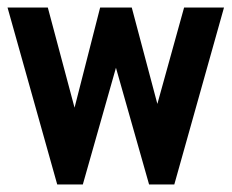

<svg xmlns="http://www.w3.org/2000/svg" viewBox="-23 -490 617 510"><path d="M-3 -470H104L175 -204L243 -470H327L395 -214L466 -470H572L440 0H373L285 -310L197 0H129Z"/></svg>

Font: Smooch Sans Thin
Style: Bold
Weight: 700
Version: Version 1.010